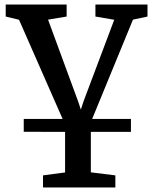

<svg xmlns="http://www.w3.org/2000/svg" viewBox="-20 -575 665 837"><path d="M252.9 -56.6 63 -488.8 4.9 -502.9V-555.2H270.5V-502.9L189.5 -489.3L320.8 -132.3L332.5 -97.2L344.2 -133.3L478 -488.8L396 -502.9V-555.2H623V-502.9L559.6 -489.3L381.8 -56.6H550.8V0H376V176.3L482.9 189.5V242.2H167.5V189.5L263.7 176.8V0L83.5 -0.5V-56.6Z"/></svg>

Font: Merriweather
Style: Regular
Weight: 400
Designer: Eben Sorkin
Foundry: Eben Sorkin
Version: Version 1.584; ttfautohint (v1.6)